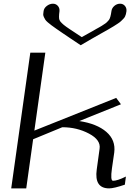

<svg xmlns="http://www.w3.org/2000/svg" viewBox="-20 -1041 719 1061"><path d="M514.6 -104.5 530.3 -218.8Q538.1 -267.6 471.7 -302.7Q405.3 -337.9 324.2 -337.9L163.1 -271.5L125 0H42L147.5 -750H230.5L169.9 -319.3L622.1 -500L648.4 -464.8L418 -372.1Q515.6 -357.4 567.9 -312Q620.1 -266.6 611.3 -198.2L598.6 -110.4Q588.9 -42 604.5 -42Q628.9 -42 675.8 -65.4L669.9 -20.5Q609.4 0 583 0Q500 0 514.6 -104.5ZM425.8 -791Q399.4 -808.6 371.1 -827.6Q342.8 -846.7 326.2 -857.9Q309.6 -869.1 291.5 -881.8Q273.4 -894.5 264.2 -901.4Q254.9 -908.2 244.1 -917.5Q233.4 -926.8 230 -932.6Q226.6 -938.5 222.7 -946.3Q218.8 -954.1 218.8 -961.4Q218.8 -968.8 220.7 -978.5Q222.7 -996.1 238.8 -1008.3Q254.9 -1020.5 272.5 -1020.5Q289.1 -1020.5 299.8 -1008.3Q310.5 -996.1 308.6 -978.5Q303.7 -942.4 308.6 -930.7Q311.5 -924.8 314 -921.4Q316.4 -918 322.3 -912.6Q328.1 -907.2 332 -903.8Q335.9 -900.4 346.7 -892.6Q357.4 -884.8 366.7 -878.9Q376 -873 395.5 -859.9Q415 -846.7 431.6 -835.9Q445.3 -843.8 463.4 -853.5Q481.4 -863.3 490.7 -868.7Q500 -874 511.7 -880.9Q523.4 -887.7 529.3 -890.6Q535.2 -893.6 542.5 -898.4Q549.8 -903.3 553.7 -905.8Q557.6 -908.2 562.5 -911.6Q567.4 -915 570.3 -918Q573.2 -920.9 575.7 -923.8Q578.1 -926.8 582 -930.7Q590.8 -942.4 595.7 -978.5Q597.7 -996.1 611.8 -1008.3Q626 -1020.5 643.6 -1020.5Q660.2 -1020.5 670.4 -1008.3Q680.7 -996.1 678.7 -978.5Q677.7 -969.7 675.8 -962.9Q673.8 -956.1 670.9 -949.7Q668 -943.4 661.6 -937Q655.3 -930.7 649.4 -924.8Q643.6 -918.9 630.9 -910.6Q618.2 -902.3 607.4 -895.5Q596.7 -888.7 575.2 -876.5Q553.7 -864.3 535.2 -854Q516.6 -843.8 485.4 -825.7Q454.1 -807.6 425.8 -791Z"/></svg>

Font: okolaks
Style: RegularItalic
Weight: 500
Italic angle: -8°
Version: Version 000.6.0